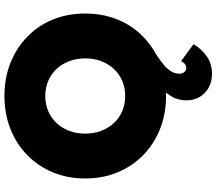

<svg xmlns="http://www.w3.org/2000/svg" viewBox="-75 -683 975 865"><g transform="rotate(-90 412.5 -250.5)"><path d="M393 102Q393 68 408 39.5Q423 11 451 -13Q479 -37 515.5 -58.5Q552 -80 595 -101L628 -52Q608 -40 587.5 -26Q567 -12 550 2.5Q533 17 523 34Q513 51 513 70Q513 84 520.5 92.5Q528 101 539 101Q549 101 556 95.5Q563 90 570 78L646 134Q628 166 594 191.5Q560 217 513 217Q460 217 426.5 184.5Q393 152 393 102ZM41 -354Q41 -434 68.5 -500Q96 -566 146 -615Q196 -664 264 -691Q332 -718 413 -718Q494 -718 561.5 -691Q629 -664 679.5 -615Q730 -566 757 -500Q784 -434 784 -354Q784 -275 757 -208.5Q730 -142 679.5 -93Q629 -44 561.5 -17Q494 10 413 10Q332 10 264 -17Q196 -44 146 -93Q96 -142 68.5 -208.5Q41 -275 41 -354ZM582 -354Q582 -393 569.5 -426Q557 -459 534 -483.5Q511 -508 480 -521Q449 -534 413 -534Q376 -534 345 -521Q314 -508 291 -483.5Q268 -459 255.5 -426.5Q243 -394 243 -354Q243 -315 255.5 -282Q268 -249 291 -224.5Q314 -200 345 -187Q376 -174 413 -174Q449 -174 480 -187Q511 -200 534 -224.5Q557 -249 569.5 -282Q582 -315 582 -354Z"/></g></svg>

Font: Mach ExtraBold
Style: Regular
Weight: 800
Version: Version 1.002